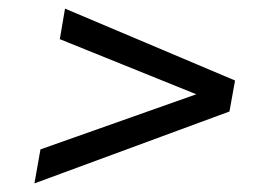

<svg xmlns="http://www.w3.org/2000/svg" viewBox="-20 -557 622 446"><path d="M60 -131 74 -210 436 -338 119 -466 131 -537 526 -370 513 -298Z"/></svg>

Font: Gantari
Style: Italic
Weight: 400
Italic angle: -10°
Designer: Anugrah Pasau
Foundry: Lafontype
Version: Version 1.000; ttfautohint (v1.8.3)